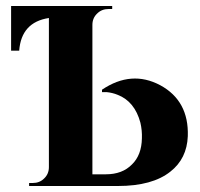

<svg xmlns="http://www.w3.org/2000/svg" viewBox="-20 -620 668 640"><path d="M354 -600V-590H342Q319 -590 304 -575Q288 -560 288 -537V-39H333Q388 -39 420 -72Q452 -103 453 -159Q454 -185 448 -211Q429 -282 372 -304Q355 -311 335 -313H320V-321Q418 -387 514 -336Q610 -284 606 -166Q603 -91 548 -48Q488 0 373 0H77V-10H89Q112 -10 127 -25Q143 -40 143 -63V-560Q51 -546 44 -451H17V-600Z"/></svg>

Font: Cinzel Bold(RUS BY LYAJKA)
Style: Regular
Weight: 700
Designer: Natanael Gama
Version: Version 1.001;PS 001.001;hotconv 1.0.56;makeotf.lib2.0.21325